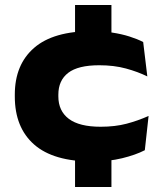

<svg xmlns="http://www.w3.org/2000/svg" viewBox="-20 -625 648 765"><path d="M424 -413H279V-605H424ZM424 120H279V-64.5H424ZM349 18.5Q193 18.5 116 -49.2Q39 -117 39 -240.5V-248Q39 -367.5 115.8 -434.2Q192.5 -501 347 -501Q389.5 -501 427 -495.2Q464.5 -489.5 496 -479.5Q527.5 -469.5 550.5 -457.5L567 -320.5Q529.5 -339 482 -352Q434.5 -365 375.5 -365Q291 -365 251.8 -334.8Q212.5 -304.5 212.5 -248V-241Q212.5 -183 254.2 -151.5Q296 -120 381 -120Q438.5 -120 484 -132Q529.5 -144 572 -163L557 -26.5Q520 -7.5 466.5 5.5Q413 18.5 349 18.5Z"/></svg>

Font: Anek Latin Expanded
Style: Bold
Weight: 700
Width: 7
Designer: Yesha Goshar
Foundry: Ek Type
Version: Version 1.003